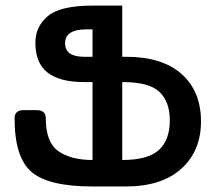

<svg xmlns="http://www.w3.org/2000/svg" viewBox="-20 -674 786 694"><path d="M434.6 0H314.5Q155.3 0 94 -52.5Q32.7 -105 32.7 -246.1Q32.7 -275.9 65.4 -275.9H112.8Q145.5 -275.9 145.5 -246.1Q145.5 -159.7 190.9 -127.7Q236.3 -95.7 314.5 -95.7V-377.4H281.7Q196.8 -377.4 152.3 -411.4Q107.9 -445.3 107.9 -520.5Q107.9 -577.6 152.8 -615.7Q197.8 -653.8 314.5 -653.8H421.9V-468.8H434.6Q566.9 -468.8 636.7 -406.2Q706.5 -343.8 706.5 -234.9Q706.5 -128.4 635.5 -64.2Q564.5 0 434.6 0ZM593.8 -239.3Q593.8 -305.7 556.6 -341.6Q519.5 -377.4 421.9 -377.4V-95.7Q514.2 -95.7 554 -131.6Q593.8 -167.5 593.8 -239.3ZM314.5 -468.8V-567.9H293.5Q215.3 -567.9 215.3 -518.1Q215.3 -468.8 283.7 -468.8Z"/></svg>

Font: ALMAS
Style: Bold
Weight: 700
Designer: ALMAS Font/ by Husham Jawad Kadhim, derived from the Bainsely font by/ Paul James MIller
Foundry: High-Logic / Made with FontCreator
Version: Version 1.411;September 19, 2021;FontCreator 14.0.0.2814 32-